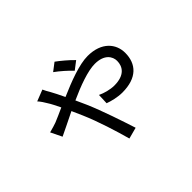

<svg xmlns="http://www.w3.org/2000/svg" viewBox="-131 -912 1262 1262"><g transform="rotate(-45 500.0 -280.5)"><path d="M575 -540C547 -570 494 -614 467 -633L412 -591C448 -565 490 -528 519 -497ZM202 -529C217 -513 233 -488 242 -472C254 -454 269 -424 286 -389C249 -372 215 -357 188 -346C173 -341 147 -332 118 -325L156 -247C189 -262 248 -292 316 -325L348 -253C392 -152 432 -22 458 72L537 51C509 -36 460 -184 417 -283C407 -305 396 -330 384 -356C478 -399 579 -436 644 -436C732 -436 762 -387 762 -346C762 -293 730 -244 635 -244C595 -244 550 -257 519 -272L516 -198C545 -187 594 -174 639 -174C775 -174 837 -243 837 -346C837 -429 777 -506 647 -506C569 -506 455 -462 354 -418C336 -456 319 -490 306 -513C298 -526 288 -544 281 -560Z"/></g></svg>

Font: Noto Sans CJK TC Regular
Style: Regular
Weight: 400
Designer: Ryoko NISHIZUKA (kana & ideographs); Paul D. Hunt (Latin, Greek & Cyrillic); Wenlong ZHANG (bopomofo); Sandoll Communica
Foundry: Adobe Systems Incorporated
Version: Version 1.001;PS 1.001;hotconv 1.0.78;makeotf.lib2.5.61930